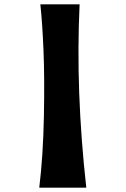

<svg xmlns="http://www.w3.org/2000/svg" viewBox="-20 -870 582 890"><path d="M162 0Q180 -149 183.5 -330.5Q187 -512 181.5 -640Q176 -768 167 -850H349Q330 -449 380 0Z"/></svg>

Font: OpenDyslexic
Style: Bold
Weight: 800
Designer: Abbie Gonzalez
Version: Version 0.920;hotconv 1.0.109;makeotfexe 2.5.65596